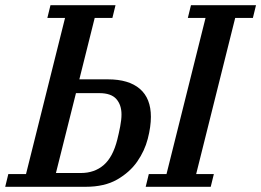

<svg xmlns="http://www.w3.org/2000/svg" viewBox="-46 -718 1004 738"><path d="M-14 -49H54L204 -649H136L148 -698H398L386 -649H318L259 -413H369Q449 -413 491.5 -376.5Q534 -340 534 -269Q534 -231 522 -184.5Q510 -138 481.5 -97Q453 -56 404.5 -28Q356 0 283 0H-26ZM526 -49H594L744 -649H676L688 -698H938L926 -649H858L708 -49H776L764 0H514ZM265 -53Q317 -53 352.5 -83.5Q388 -114 405 -182Q411 -206 416 -232Q421 -258 421 -278Q421 -315 401 -337.5Q381 -360 336 -360H246L169 -53Z"/></svg>

Font: IBM Plex Serif Medm
Style: Italic
Weight: 500
Italic angle: -14°
Designer: Mike Abbink, Paul van der Laan, Pieter van Rosmalen
Foundry: Bold Monday
Version: Version 3.001